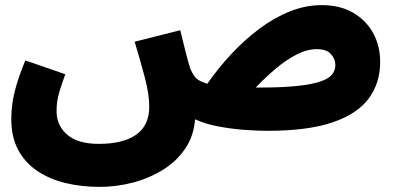

<svg xmlns="http://www.w3.org/2000/svg" viewBox="-20 -498 1560 750"><path d="M368 232Q298 232 236 217Q174 202 126 170Q78 138 51 87.5Q24 37 24 -33Q24 -61 28 -91.5Q32 -122 43.5 -163Q55 -204 79 -262L235 -208Q221 -169 213.5 -144.5Q206 -120 203.5 -102Q201 -84 201 -63Q201 -8 242.5 28Q284 64 366 64Q461 64 512 28Q563 -8 563 -81Q563 -130 545.5 -196Q528 -262 506 -335L684 -380Q698 -322 707.5 -285.5Q717 -249 722 -234Q730 -212 742.5 -196.5Q755 -181 790 -171Q833 -233 884.5 -288Q936 -343 993.5 -386Q1051 -429 1112.5 -453.5Q1174 -478 1237 -478Q1308 -478 1359 -448.5Q1410 -419 1437.5 -369Q1465 -319 1465 -256Q1465 -174 1420.5 -113.5Q1376 -53 1279 -20Q1182 13 1025 13Q982 13 931 9Q880 5 830.5 -4.5Q781 -14 742 -32Q737 33 703.5 82.5Q670 132 617 165Q564 198 500 215Q436 232 368 232ZM1218 -306Q1179 -306 1137.5 -284.5Q1096 -263 1055.5 -228.5Q1015 -194 979 -156Q986 -156 993 -156Q1085 -156 1143.5 -162.5Q1202 -169 1234 -180.5Q1266 -192 1278 -208Q1290 -224 1290 -244Q1290 -267 1273 -286.5Q1256 -306 1218 -306Z"/></svg>

Font: Noto Sans Arabic Blk
Style: Regular
Weight: 900
Designer: Monotype Design Team, Nadine Chahine, Nizar Qandah and Khaled Hosny
Foundry: Monotype Imaging Inc.
Version: Version 2.012; ttfautohint (v1.8.4.7-5d5b)